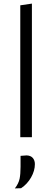

<svg xmlns="http://www.w3.org/2000/svg" viewBox="-20 -761 290 1065"><path d="M92.5 0V-731.5L157 -741V0ZM62.5 284Q83.5 256.5 88.8 230.2Q94 204 94 163.5V103.5L128 101Q151 102 162.2 115.5Q173.5 129 173.5 149.5Q173.5 186 152.5 223Q131.5 260 97 283Z"/></svg>

Font: Heraclito Light
Style: Regular
Weight: 300
Designer: Kostas Bartsokas (font) & Cristiano Sobral (main changes)
Foundry: Kostas Bartsokas (font) & Cristiano Sobral (main changes)
Version: Version 1.00;July 8, 2020;FontCreator 13.0.0.2655 64-bit